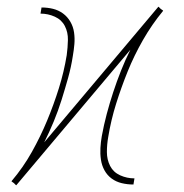

<svg xmlns="http://www.w3.org/2000/svg" viewBox="-20 -542 540 564"><path d="M28 2H27L21 -4L14 -9V-10Q48 -50 73.5 -95.5Q99 -141 118.5 -188Q138 -235 153 -283Q168 -331 176 -380Q179 -402 179.5 -424.5Q180 -447 170.5 -465.5Q161 -484 141 -493Q121 -502 99 -502L102 -520Q120 -520 136 -516Q152 -512 165 -502.5Q178 -493 186.5 -478.5Q195 -464 197.5 -447Q200 -430 198.5 -412.5Q197 -395 194 -378Q189 -345 180 -313Q171 -281 161 -249Q151 -217 138 -185.5Q125 -154 110 -124L445 -522H446L452 -516L459 -511V-510Q426 -470 400 -424.5Q374 -379 355 -332Q336 -285 321 -237Q306 -189 298 -140Q294 -118 294 -95.5Q294 -73 303.5 -54.5Q313 -36 333 -27Q353 -18 375 -18L372 0Q354 0 337.5 -4Q321 -8 308 -17.5Q295 -27 287 -41.5Q279 -56 276.5 -73Q274 -90 275 -107.5Q276 -125 279 -142Q285 -175 293.5 -207Q302 -239 312.5 -271Q323 -303 335.5 -334.5Q348 -366 363 -396Z"/></svg>

Font: Iosevka Curly Thin
Style: Italic
Weight: 100
Italic angle: -9°
Monospace: yes
Designer: Belleve Invis
Foundry: Belleve Invis
Version: Version 22.1.2; ttfautohint (v1.8.4)